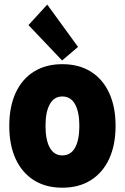

<svg xmlns="http://www.w3.org/2000/svg" viewBox="-20 -832 559 859"><path d="M258.8 7.8Q185.1 7.8 131.8 -25.6Q78.6 -59.1 50 -121.1Q21.5 -183.1 21.5 -268.6Q21.5 -354.5 50 -416.5Q78.6 -478.5 131.8 -511.7Q185.1 -544.9 258.8 -544.9Q333 -544.9 386.5 -511.5Q439.9 -478 468.5 -416Q497.1 -354 497.1 -268.6Q497.1 -183.6 468.5 -121.6Q439.9 -59.6 386.5 -25.9Q333 7.8 258.8 7.8ZM258.8 -136.7Q296.4 -136.7 315.7 -171.1Q335 -205.6 335 -268.6Q335 -331.1 315.7 -365.7Q296.4 -400.4 258.8 -400.4Q222.2 -400.4 202.9 -366Q183.6 -331.5 183.6 -268.6Q183.6 -205.6 202.9 -171.1Q222.2 -136.7 258.8 -136.7ZM257.8 -561.5 107.4 -719.7 191.4 -811.5 329.1 -622.1Z"/></svg>

Font: Reddit Sans Condensed Black
Style: Regular
Weight: 900
Designer: Stephen Hutchings
Foundry: Reddit
Version: Version 1.014